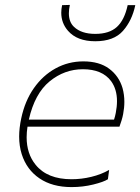

<svg xmlns="http://www.w3.org/2000/svg" viewBox="-20 -753 571 782"><path d="M271.5 9Q193 9 140.8 -26.5Q88.5 -62 68.5 -125Q58 -158 58 -197Q58 -231.5 66.5 -271Q81.5 -342 118 -394Q154.5 -446 206.5 -474.5Q258.5 -503 319.5 -503Q384.5 -503 424.5 -473.2Q464.5 -443.5 479 -394.5Q486.5 -367.5 486.5 -338Q486.5 -314 481.5 -288Q479.5 -277 475 -262.2Q470.5 -247.5 466.5 -237H92Q88.5 -214.5 88.5 -194Q88.5 -127 125 -82Q172.5 -23 271.5 -23Q312 -23 352.2 -32.8Q392.5 -42.5 424.5 -61L419.5 -23Q402.5 -12 360 -1.5Q317.5 9 271.5 9ZM317.5 -471Q242.5 -471 182 -421.5Q121.5 -372 97.5 -266H444.5Q449 -279.5 451.5 -293Q456.5 -318.5 456.5 -341Q456.5 -389.5 432.5 -422.5Q396.5 -471 317.5 -471ZM368 -585Q294 -585 257 -627.5Q229.5 -659 229.5 -701Q229.5 -716 233 -732L264.5 -733Q260.5 -714.5 260.5 -699Q260.5 -663 281.5 -643.5Q311.5 -615 368 -615Q425 -615 456 -643.2Q487 -671.5 500 -732H531Q518 -669.5 480.8 -627.2Q443.5 -585 368 -585Z"/></svg>

Font: Heraclito Thin
Style: Italic
Weight: 100
Italic angle: -12°
Designer: Kostas Bartsokas (font) & Cristiano Sobral (main changes)
Foundry: Kostas Bartsokas (font) & Cristiano Sobral (main changes)
Version: Version 1.00;July 8, 2020;FontCreator 13.0.0.2655 64-bit